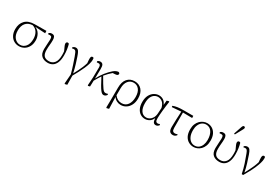

<svg xmlns="http://www.w3.org/2000/svg" viewBox="78 -2019 4995 3460"><g transform="rotate(30 2575.5 -289.0)"><path d="M257 13Q196 13 148.5 -16Q101 -45 74 -98Q47 -151 47 -223Q47 -337 113 -404.5Q179 -472 309 -473L550 -475L552 -426L340 -438Q403 -413 436.5 -355Q470 -297 470 -229Q470 -151 440 -97Q410 -43 361.5 -15Q313 13 257 13ZM99 -224Q99 -128 146 -73.5Q193 -19 263 -19Q330 -19 375.5 -73.5Q421 -128 421 -231Q421 -307 386.5 -364Q352 -421 282 -440Q190 -433 144.5 -376Q99 -319 99 -224Z M856 13Q776 13 726.5 -29.5Q677 -72 677 -171Q677 -229 682 -281.5Q687 -334 687 -371Q687 -410 677.5 -425Q668 -440 639 -440Q623 -440 609 -437L601 -456Q610 -467 625.5 -474.5Q641 -482 663 -482Q704 -482 719 -457Q734 -432 734 -390Q734 -334 728.5 -286Q723 -238 723 -179Q723 -98 755.5 -60.5Q788 -23 860 -23Q930 -23 972 -75.5Q1014 -128 1014 -240Q1014 -259 1013 -276.5Q1012 -294 1010 -316Q982 -376 970.5 -403.5Q959 -431 959 -449Q959 -465 968 -475Q977 -485 990 -485Q1005 -485 1017 -475Q1030 -430 1038.5 -372.5Q1047 -315 1047 -252Q1047 -158 1022.5 -99.5Q998 -41 955 -14Q912 13 856 13Z M1308 182 1323 -15Q1297 -112 1271.5 -187Q1246 -262 1224 -326Q1207 -373 1195.5 -397Q1184 -421 1172.5 -429.5Q1161 -438 1143 -438Q1127 -438 1109 -432L1101 -451Q1115 -465 1130.5 -472.5Q1146 -480 1165 -480Q1185 -480 1201 -470Q1217 -460 1232.5 -431.5Q1248 -403 1266 -349Q1284 -296 1306.5 -223.5Q1329 -151 1351 -51Q1380 -105 1402.5 -150Q1425 -195 1444 -240Q1463 -285 1479 -338Q1475 -377 1474 -396.5Q1473 -416 1473 -432Q1473 -461 1482 -473Q1491 -485 1507 -485Q1517 -485 1522 -482.5Q1527 -480 1531 -475Q1534 -459 1534 -438Q1534 -401 1519.5 -351.5Q1505 -302 1480 -245Q1455 -188 1423.5 -128Q1392 -68 1359 -11L1362 178L1318 190Z M1697 9 1686 1 1697 -168 1700 -375Q1700 -410 1689.5 -425Q1679 -440 1653 -440Q1638 -440 1621 -437L1614 -456Q1622 -467 1636.5 -474.5Q1651 -482 1670 -482Q1709 -482 1725.5 -455.5Q1742 -429 1741 -366L1737 -168Q1779 -252 1834.5 -321.5Q1890 -391 1946 -439Q1977 -465 2002.5 -474.5Q2028 -484 2047 -485Q2058 -482 2065.5 -475.5Q2073 -469 2073 -455Q2073 -420 2013 -417L1964 -414Q1932 -388 1901.5 -356.5Q1871 -325 1839 -287Q1885 -207 1915 -157.5Q1945 -108 1964.5 -82Q1984 -56 1999 -46.5Q2014 -37 2029 -37Q2059 -37 2077 -47L2084 -29Q2073 -10 2055 1.5Q2037 13 2017 13Q2001 13 1984.5 2.5Q1968 -8 1946.5 -36.5Q1925 -65 1894.5 -118.5Q1864 -172 1819 -259Q1797 -225 1779 -196.5Q1761 -168 1736 -123Q1735 -92 1734.5 -61Q1734 -30 1732 0Z M2225 -249 2224 -102Q2282 -23 2372 -23Q2452 -23 2495.5 -83.5Q2539 -144 2539 -244Q2539 -345 2495.5 -399Q2452 -453 2384 -453Q2312 -453 2269 -399Q2226 -345 2225 -249ZM2175 181 2178 8 2179 -232Q2179 -356 2235.5 -420.5Q2292 -485 2386 -485Q2478 -485 2534.5 -421.5Q2591 -358 2591 -244Q2591 -166 2561.5 -108Q2532 -50 2483 -18.5Q2434 13 2374 13Q2330 13 2290 -7Q2250 -27 2224 -67L2231 177L2186 189Z M2739 -236Q2739 -134 2778 -77.5Q2817 -21 2887 -21Q2919 -21 2951.5 -39.5Q2984 -58 3007 -96Q3030 -134 3034 -192L3041 -308Q3021 -388 2979 -419.5Q2937 -451 2891 -451Q2851 -451 2816 -428.5Q2781 -406 2760 -359Q2739 -312 2739 -236ZM2880 13Q2825 13 2781 -15.5Q2737 -44 2711.5 -98.5Q2686 -153 2686 -230Q2686 -316 2716.5 -372.5Q2747 -429 2794.5 -457Q2842 -485 2891 -485Q2941 -485 2981 -460Q3021 -435 3046 -376L3055 -469L3096 -481L3107 -475Q3100 -429 3093.5 -376.5Q3087 -324 3082 -273Q3077 -222 3074 -180.5Q3071 -139 3071 -115Q3071 -66 3083.5 -49Q3096 -32 3119 -32Q3131 -32 3140.5 -35Q3150 -38 3160 -44L3170 -26Q3159 -9 3142 2Q3125 13 3103 13Q3072 13 3055 -10Q3038 -33 3034 -94Q3010 -37 2967 -12Q2924 13 2880 13Z M3194 -415 3190 -440Q3235 -458 3285 -465Q3335 -472 3408 -472H3608L3610 -428L3417 -431L3418 -113Q3419 -63 3435 -47Q3451 -31 3476 -31Q3492 -31 3504 -34.5Q3516 -38 3527 -44L3534 -27Q3521 -9 3503 2Q3485 13 3459 13Q3416 13 3393.5 -13.5Q3371 -40 3371 -104Q3371 -180 3375 -264.5Q3379 -349 3383 -430Z M3888 13Q3835 13 3787 -13Q3739 -39 3709.5 -94Q3680 -149 3680 -236Q3680 -298 3699 -344.5Q3718 -391 3750 -422.5Q3782 -454 3820 -469.5Q3858 -485 3895 -485Q3954 -485 4000.5 -457Q4047 -429 4074.5 -374.5Q4102 -320 4102 -240Q4102 -176 4083 -128Q4064 -80 4032.5 -49Q4001 -18 3963 -2.5Q3925 13 3888 13ZM3893 -19Q3944 -19 3979 -46.5Q4014 -74 4032 -120Q4050 -166 4050 -223Q4050 -328 4007.5 -390.5Q3965 -453 3891 -453Q3844 -453 3808 -427Q3772 -401 3752 -354.5Q3732 -308 3732 -248Q3732 -169 3755 -118.5Q3778 -68 3814.5 -43.5Q3851 -19 3893 -19Z M4423 13Q4343 13 4293.5 -29.5Q4244 -72 4244 -171Q4244 -229 4249 -281.5Q4254 -334 4254 -371Q4254 -410 4244.5 -425Q4235 -440 4206 -440Q4190 -440 4176 -437L4168 -456Q4177 -467 4192.5 -474.5Q4208 -482 4230 -482Q4271 -482 4286 -457Q4301 -432 4301 -390Q4301 -334 4295.5 -286Q4290 -238 4290 -179Q4290 -98 4322.5 -60.5Q4355 -23 4427 -23Q4497 -23 4539 -75.5Q4581 -128 4581 -240Q4581 -259 4580 -276.5Q4579 -294 4577 -316Q4549 -376 4537.5 -403.5Q4526 -431 4526 -449Q4526 -465 4535 -475Q4544 -485 4557 -485Q4572 -485 4584 -475Q4597 -430 4605.5 -372.5Q4614 -315 4614 -252Q4614 -158 4589.5 -99.5Q4565 -41 4522 -14Q4479 13 4423 13ZM4404 -564 4460 -729Q4473 -768 4494 -768Q4505 -768 4512.5 -761.5Q4520 -755 4520 -744Q4520 -735 4516 -726.5Q4512 -718 4502 -699L4424 -556Z M4889 1Q4868 -104 4837.5 -195Q4807 -286 4777 -364Q4760 -409 4746.5 -423.5Q4733 -438 4712 -438Q4701 -438 4692 -436Q4683 -434 4675 -432L4668 -451Q4680 -465 4698.5 -472.5Q4717 -480 4733 -480Q4765 -480 4784.5 -455Q4804 -430 4824 -372Q4850 -296 4876 -213Q4902 -130 4917 -47Q4945 -102 4968 -147Q4991 -192 5010.5 -237.5Q5030 -283 5047 -338Q5043 -370 5041.5 -392.5Q5040 -415 5040 -432Q5040 -460 5049.5 -472.5Q5059 -485 5075 -485Q5091 -485 5098 -475Q5100 -467 5100.5 -458Q5101 -449 5101 -438Q5101 -401 5086 -350Q5071 -299 5045.5 -240Q5020 -181 4987 -119Q4954 -57 4919 2Z"/></g></svg>

Font: Source Serif Pro Light
Style: Regular
Weight: 300
Designer: Frank Grießhammer
Foundry: Adobe Systems Incorporated
Version: Version 3.001;hotconv 1.0.111;makeotfexe 2.5.65597